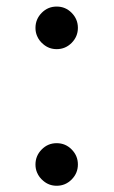

<svg xmlns="http://www.w3.org/2000/svg" viewBox="-20 -580 353 597"><path d="M90.3 -493.2C90.3 -484 92 -475.7 95.2 -468.3C99.4 -458.2 106 -449.5 114.7 -442.4C126.5 -432.3 140.3 -427.2 156.2 -427.2C174.5 -427.2 190 -433.8 202.9 -446.8C215.7 -459.8 222.2 -475.3 222.2 -493.4C222.2 -511.5 215.7 -527 202.9 -540C190 -553.1 174.5 -559.6 156.2 -559.6C138 -559.6 122.5 -553.1 109.6 -540C96.8 -527 90.3 -511.4 90.3 -493.2ZM90.3 -68.4C90.3 -59.2 92 -50.9 95.2 -43.5C99.4 -33.4 106 -24.7 114.7 -17.6C126.5 -7.5 140.3 -2.4 156.2 -2.4C174.5 -2.4 190 -9 202.9 -22C215.7 -35 222.2 -50.5 222.2 -68.6C222.2 -86.7 215.7 -102.2 202.9 -115.2C190 -128.3 174.5 -134.8 156.2 -134.8C138 -134.8 122.5 -128.3 109.6 -115.2C96.8 -102.2 90.3 -86.6 90.3 -68.4Z"/></svg>

Font: Dirooz FD
Style: FD
Weight: 400
Foundry: DejaVu fonts team - Redesigned by Saber Rastikerdar
Version: Version 0.2.1